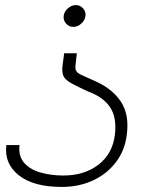

<svg xmlns="http://www.w3.org/2000/svg" viewBox="-20 -539 599 757"><path d="M279 -519Q296 -519 307.5 -506Q319 -493 317 -476Q315 -459 300.5 -446Q286 -433 269 -433Q252 -433 240.5 -446Q229 -459 231 -476Q233 -493 247.5 -506Q262 -519 279 -519ZM233 -329H283Q279 -296 277.5 -280.5Q276 -265 282 -257Q288 -249 306.5 -241Q325 -233 362 -216Q426 -186 458 -136Q490 -86 480 -8Q473 52 438.5 98.5Q404 145 348.5 171.5Q293 198 223 198Q112 198 54 152Q-4 106 5 33H57Q52 75 74 101.5Q96 128 137.5 140.5Q179 153 230 153Q313 153 368.5 110Q424 67 433 -8Q441 -75 414.5 -115.5Q388 -156 328 -178Q291 -195 269 -206.5Q247 -218 236 -230Q223 -246 226 -276Z"/></svg>

Font: Kulim Park ExtraLight
Style: Italic
Weight: 275
Italic angle: -8°
Designer: Noponies / Dale Sattler
Foundry: Noponies
Version: Version 1.000; ttfautohint (v1.8.3)